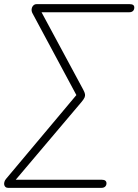

<svg xmlns="http://www.w3.org/2000/svg" viewBox="-26 -725 667 925"><path d="M13 180Q5 180 0.5 176Q-4 172 -5.5 166Q-7 160 -5 152Q-3 144 3 137L347 -273L350 -252L131 -660Q125 -671 126.5 -681.5Q128 -692 134.5 -698.5Q141 -705 150 -705H599Q610 -705 615.5 -701Q621 -697 621 -689Q621 -678 614.5 -672Q608 -666 597 -666H167L166 -681L375 -293Q382 -280 383.5 -271.5Q385 -263 381 -254.5Q377 -246 367 -234L37 156L39 141H465Q476 141 481.5 145.5Q487 150 487 158Q487 168 480.5 174Q474 180 463 180Z"/></svg>

Font: Nunito ExtraLight
Style: Italic
Weight: 200
Italic angle: -9°
Designer: Vernon Adams
Foundry: Vernon Adams
Version: Version 3.602